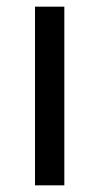

<svg xmlns="http://www.w3.org/2000/svg" viewBox="-20 -556 298 576"><path d="M173 0H85V-536H173Z"/></svg>

Font: Noto Naskh Arabic
Style: Regular
Weight: 400
Designer: Monotype Design Team, David Williams, Mohamad Dakak and Nizar Qandah
Foundry: Monotype Imaging Inc.
Version: Version 2.013